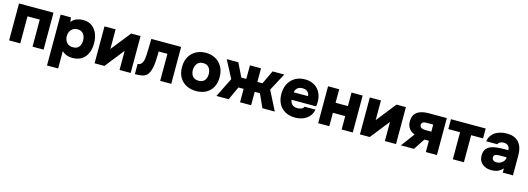

<svg xmlns="http://www.w3.org/2000/svg" viewBox="4 -1493 7283 2647"><g transform="rotate(15 3646.0 -169.0)"><path d="M51 0V-527H543V0H385V-386H210V0Z M645 199V-527H792L800 -464Q835 -506 878 -521Q921 -536 968 -536Q1041 -536 1091 -500Q1141 -464 1167 -402Q1193 -340 1193 -263Q1193 -186 1167 -124.5Q1141 -63 1088 -27.5Q1035 8 953 8Q917 8 888.5 -0.5Q860 -9 839 -22Q818 -35 804 -49V199ZM925 -136Q969 -136 993 -155Q1017 -174 1027 -203Q1037 -232 1037 -261Q1037 -293 1026 -323.5Q1015 -354 990 -373Q965 -392 922 -392Q883 -392 856.5 -373.5Q830 -355 816.5 -326Q803 -297 803 -264Q803 -231 816 -202Q829 -173 856 -154.5Q883 -136 925 -136Z M1271 0V-527H1430V-245Q1436 -254 1442.5 -263Q1449 -272 1456 -279L1652 -527H1786V0H1627V-274Q1620 -263 1612 -253.5Q1604 -244 1596 -234L1411 0Z M1846 1V-145Q1870 -145 1886 -157.5Q1902 -170 1912 -189Q1924 -213 1928 -243Q1932 -273 1933 -300Q1935 -341 1936.5 -386.5Q1938 -432 1938.5 -470.5Q1939 -509 1939 -527H2365V0H2207V-386H2082Q2082 -354 2081 -314.5Q2080 -275 2077 -234.5Q2074 -194 2067 -159Q2059 -121 2046.5 -90.5Q2034 -60 2011 -38Q1986 -16 1947 -7.5Q1908 1 1846 1Z M2720 8Q2641 8 2579.5 -24Q2518 -56 2483 -116.5Q2448 -177 2448 -262Q2448 -349 2483.5 -410.5Q2519 -472 2580 -504.5Q2641 -537 2718 -537Q2796 -537 2856 -503.5Q2916 -470 2951 -408.5Q2986 -347 2986 -260Q2986 -175 2952.5 -115Q2919 -55 2859 -23.5Q2799 8 2720 8ZM2717 -139Q2760 -139 2784.5 -157Q2809 -175 2819.5 -203Q2830 -231 2830 -261Q2830 -291 2819.5 -321Q2809 -351 2784.5 -370.5Q2760 -390 2717 -390Q2675 -390 2650 -370.5Q2625 -351 2614 -321Q2603 -291 2603 -261Q2603 -230 2614 -202Q2625 -174 2650 -156.5Q2675 -139 2717 -139Z M3010 0 3147 -276 3016 -527H3181L3276 -333H3347V-527H3505V-333H3578L3670 -527H3837L3703 -276L3843 0H3666L3580 -191H3505V0H3347V-191H3272L3185 0Z M4132 8Q4050 8 3990.5 -25Q3931 -58 3899 -118.5Q3867 -179 3867 -261Q3867 -343 3900 -405Q3933 -467 3992.5 -502Q4052 -537 4133 -537Q4191 -537 4237 -518Q4283 -499 4315 -464.5Q4347 -430 4364 -382Q4381 -334 4380 -276Q4380 -261 4379 -246.5Q4378 -232 4374 -217H4024Q4027 -192 4039 -171Q4051 -150 4073 -138Q4095 -126 4129 -126Q4153 -126 4172.5 -131.5Q4192 -137 4205 -147.5Q4218 -158 4222 -171H4378Q4365 -108 4328 -68.5Q4291 -29 4240 -10.5Q4189 8 4132 8ZM4027 -324H4230Q4230 -345 4219.5 -365Q4209 -385 4187 -397.5Q4165 -410 4130 -410Q4096 -410 4073 -397Q4050 -384 4039 -364Q4028 -344 4027 -324Z M4462 0V-527H4621V-334H4797V-527H4956V0H4797V-191H4621V0Z M5058 0V-527H5217V-245Q5223 -254 5229.5 -263Q5236 -272 5243 -279L5439 -527H5573V0H5414V-274Q5407 -263 5399 -253.5Q5391 -244 5383 -234L5198 0Z M5642 0 5787 -194Q5739 -208 5707.5 -249.5Q5676 -291 5676 -348Q5676 -402 5694 -437Q5712 -472 5743.5 -491.5Q5775 -511 5814.5 -519Q5854 -527 5897 -527H6157V0H5999V-161H5935L5829 0ZM5918 -291H5999V-392H5901Q5885 -392 5872 -389Q5859 -386 5850.5 -379.5Q5842 -373 5837.5 -364Q5833 -355 5833 -343Q5833 -327 5841 -316.5Q5849 -306 5862 -300.5Q5875 -295 5890 -293Q5905 -291 5918 -291Z M6384 0V-386H6216V-527H6712V-386H6542V0Z M6930 8Q6896 8 6864.5 -2Q6833 -12 6807.5 -32Q6782 -52 6767.5 -82Q6753 -112 6753 -152Q6753 -209 6776.5 -242.5Q6800 -276 6840.5 -292.5Q6881 -309 6933 -314Q6985 -319 7041 -319H7091Q7091 -344 7081.5 -362.5Q7072 -381 7053 -392Q7034 -403 7006 -403Q6986 -403 6968.5 -397.5Q6951 -392 6939.5 -382.5Q6928 -373 6924 -359H6765Q6772 -406 6794.5 -439.5Q6817 -473 6850.5 -494Q6884 -515 6926 -525.5Q6968 -536 7012 -536Q7090 -536 7140.5 -507Q7191 -478 7216.5 -422Q7242 -366 7242 -283V0H7097L7096 -61Q7074 -35 7047.5 -19.5Q7021 -4 6992 2Q6963 8 6930 8ZM6978 -115Q7009 -115 7035 -129Q7061 -143 7077 -165Q7093 -187 7093 -212V-218H6996Q6977 -218 6961.5 -216Q6946 -214 6934.5 -208.5Q6923 -203 6916.5 -193.5Q6910 -184 6910 -169Q6910 -152 6918.5 -139.5Q6927 -127 6942.5 -121Q6958 -115 6978 -115Z"/></g></svg>

Font: Onest ExtraBold
Style: Regular
Weight: 800
Designer: Dmitri Voloshin, Andrey Kudryavtsev
Foundry: Dmitri Voloshin, Andrey Kudryavtsev
Version: Version 1.000;gftools[0.9.33]